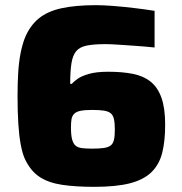

<svg xmlns="http://www.w3.org/2000/svg" viewBox="-20 -716 705 744"><path d="M345 8Q272 8 219.5 0Q167 -8 132.5 -31Q98 -54 76 -101Q67 -121 60.5 -155Q54 -189 51 -236Q48 -283 48 -343Q48 -393 50.5 -434Q53 -475 59.5 -508.5Q66 -542 76 -568Q95 -615 129 -643.5Q163 -672 218 -684Q273 -696 352 -696Q380 -696 418.5 -693Q457 -690 499 -685Q541 -680 579 -674V-532Q540 -536 503 -538.5Q466 -541 436.5 -543Q407 -545 389 -545Q344 -545 316.5 -539.5Q289 -534 275.5 -518Q262 -502 257 -471.5Q252 -441 252 -391H258Q265 -399 280 -410Q295 -421 324 -429.5Q353 -438 400 -438Q453 -438 494 -430Q535 -422 563 -400Q591 -378 605.5 -337.5Q620 -297 620 -233Q620 -169 608.5 -123.5Q597 -78 566.5 -48.5Q536 -19 482.5 -5.5Q429 8 345 8ZM337 -140Q364 -140 381.5 -142.5Q399 -145 408.5 -152Q418 -159 421.5 -174Q425 -189 425 -214Q425 -239 421.5 -254.5Q418 -270 408.5 -277.5Q399 -285 381.5 -287.5Q364 -290 337 -290Q308 -290 291.5 -286.5Q275 -283 267 -274.5Q259 -266 257 -253.5Q255 -241 255 -222Q255 -192 259.5 -175.5Q264 -159 273 -151.5Q282 -144 298 -142Q314 -140 337 -140Z"/></svg>

Font: Saira Thin ExtraBold
Style: Regular
Weight: 800
Version: Version 1.101